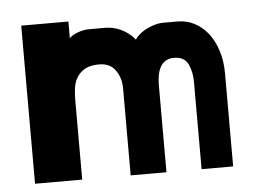

<svg xmlns="http://www.w3.org/2000/svg" viewBox="-42 -487 780 588"><g transform="rotate(-5 348.5 -193.0)"><path d="M555 50V-218Q555 -249 544 -272.5Q533 -296 503 -297Q447 -299 447 -216V50H337V-218Q337 -249 320.5 -273Q304 -297 270 -297Q243 -297 227 -288Q211 -279 202 -264.5Q193 -250 190.5 -232Q188 -214 188 -196V50H43V-436H188V-384Q193 -392 212 -399.5Q231 -407 248 -407H298Q325 -407 349 -395Q373 -383 389 -363Q403 -383 429 -395Q455 -407 476 -407H521Q549 -407 573 -394.5Q597 -382 614.5 -359.5Q632 -337 642 -305.5Q652 -274 652 -237V50Z"/></g></svg>

Font: BM HANNA
Style: Regular
Weight: 400
Designer: BONGJIN KIM, JAEHYUN KEUM, MINJUNG KIM, JUHEE TAE
Foundry: WOOWA BROTHERS Corporation.
Version: Version 1.000